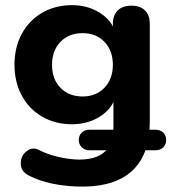

<svg xmlns="http://www.w3.org/2000/svg" viewBox="-20 -520 653 731"><path d="M89.4 148.2Q59.2 132.2 59 102.6Q58.8 73 81.8 55.3Q104.7 37.6 131 52.2Q163 69 206.1 78.3Q249.2 87.6 281.6 87.6Q360.3 87.6 391.7 43.3L400 52.1H320.3Q302.9 52.1 291.5 41.2Q280.1 30.3 280.1 12.9Q280.1 -4.5 291.4 -15.3Q302.7 -26.1 320.3 -26.1H420.5L408.3 2.5Q411.9 -13.9 411.9 -34V-151.1H419.9Q405.5 -104.4 359.4 -75.7Q313.3 -46.9 254.3 -46.9Q190.3 -46.9 140.3 -75.9Q90.3 -104.9 62.7 -156.6Q35.1 -208.3 35.1 -273.5Q35.1 -338.9 62.7 -390.6Q90.3 -442.3 140.3 -471.3Q190.3 -500.4 254.3 -500.4Q313.3 -500.4 359.4 -471.6Q405.5 -442.7 419.9 -395.6L409.7 -384.5V-428.4Q409.7 -461.9 428.2 -480.2Q446.8 -498.4 480.1 -498.4Q514.2 -498.4 532.2 -480.2Q550.3 -461.9 550.3 -428.4V-54.3Q550.3 -24.8 545.9 3L538.3 -26.1H572.4Q590 -26.1 601.3 -15.3Q612.6 -4.5 612.6 12.9Q612.6 30.3 601.3 41.2Q590 52.1 572.4 52.1H517.7L537.3 41.9Q513.9 116.3 452.5 153.4Q391.1 190.4 293.8 190.4Q234.1 190.4 182 179.7Q129.8 169 89.4 148.2ZM409.7 -273Q409.7 -327.1 377.9 -360.4Q346.2 -393.8 294.3 -393.8Q242.4 -393.8 210.3 -360.8Q178.1 -327.9 178.1 -273Q178.1 -218.4 210.4 -185.6Q242.6 -152.7 294.3 -152.7Q346 -152.7 377.8 -186.1Q409.7 -219.4 409.7 -273Z"/></svg>

Font: SN Pro Thin
Style: Regular
Weight: 200
Designer: Tobias Whetton
Foundry: Supernotes
Version: Version 1.003;Glyphs 3.3 (3324)